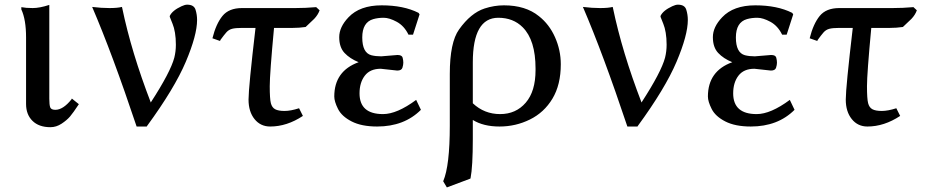

<svg xmlns="http://www.w3.org/2000/svg" viewBox="-20 -529 4005 831"><path d="M72.3 -488.3V-498Q91.8 -494.1 121.6 -494.1Q151.4 -494.1 193.4 -507.8V-101.6Q193.4 -75.2 197.3 -64.5Q201.2 -53.7 219.7 -53.7Q252.9 -53.7 289.1 -98.6L291 -102.5L321.3 -78.1Q296.9 -41 283.2 -24.9Q269.5 -8.8 246.6 6.3Q223.6 21.5 198.2 21.5Q148.4 21.5 120.6 -5.9Q92.8 -33.2 92.8 -79.1V-367.2Q92.8 -444.3 72.3 -488.3Z M378.9 -499Q418.9 -494.1 453.6 -494.1Q488.3 -494.1 507.8 -499L508.8 -495.1Q548.8 -302.7 632.8 -85Q634.8 -80.1 636.7 -78.1Q633.8 -78.1 632.8 -85.9Q717.8 -216.8 734.4 -279.3Q741.2 -306.6 741.2 -335.4Q741.2 -364.3 737.3 -387.2Q733.4 -410.2 727.1 -425.3Q720.7 -440.4 714.8 -456.1V-460Q725.6 -483.4 765.6 -502Q780.3 -508.8 790 -508.8Q819.3 -508.8 826.2 -487.3Q833 -465.8 833 -442.4Q833 -377 784.2 -261.7Q735.4 -146.5 616.2 16.6L615.2 18.6H571.3Q465.8 -296.9 378.9 -499Z M899.4 -363.3Q915 -425.8 942.9 -460Q970.7 -494.1 1027.3 -494.1H1257.8Q1302.7 -494.1 1346.7 -498H1348.6L1363.3 -484.4Q1356.4 -464.8 1339.8 -447.3L1302.7 -412.1H1301.8Q1275.4 -408.2 1247.1 -408.2H1166Q1147.5 -210 1147.5 -155.8Q1147.5 -101.6 1152.3 -82.5Q1157.2 -63.5 1170.9 -56.2Q1184.6 -48.8 1211.4 -48.8Q1238.3 -48.8 1274.4 -60.5L1291 -27.3Q1221.7 18.6 1149.4 18.6Q1107.4 18.6 1081.5 -13.7Q1055.7 -45.9 1055.7 -98.1Q1055.7 -150.4 1085.9 -408.2H1027.3Q999 -408.2 984.4 -404.3Q969.7 -400.4 959.5 -388.7Q949.2 -377 933.6 -355.5L932.6 -351.6Z M1426.8 -111.3Q1426.8 -221.7 1532.2 -259.8Q1494.1 -275.4 1471.2 -299.8Q1448.2 -324.2 1448.2 -368.2Q1448.2 -412.1 1488.3 -454.1Q1537.1 -505.9 1631.8 -505.9Q1726.6 -505.9 1791 -473.6L1792 -472.7L1795.9 -466.8L1767.6 -378.9H1748Q1729.5 -417 1697.3 -434.6Q1665 -452.1 1640.6 -452.1Q1616.2 -452.1 1595.7 -446.3Q1547.9 -432.6 1547.9 -366.7Q1547.9 -300.8 1586.9 -290Q1605.5 -285.2 1629.9 -285.2L1700.2 -291Q1719.7 -291 1722.7 -279.3Q1725.6 -267.6 1725.6 -257.8Q1725.6 -248 1721.7 -235.8Q1717.8 -223.6 1699.2 -223.6L1627.9 -231.4Q1582 -231.4 1559.1 -201.7Q1536.1 -171.9 1536.1 -125Q1536.1 -35.2 1637.7 -35.2Q1698.2 -35.2 1781.2 -96.7L1801.8 -53.7Q1729.5 18.6 1612.3 18.6Q1544.9 18.6 1502 -3.4Q1459 -25.4 1442.9 -57.6Q1426.8 -89.8 1426.8 -111.3Z M1898.4 254.9Q1926.8 188.5 1926.8 14.6V-209Q1926.8 -345.7 1966.8 -401.4Q2017.6 -472.7 2077.1 -492.2Q2119.1 -505.9 2161.1 -505.9Q2254.9 -505.9 2312.5 -459Q2357.4 -423.8 2382.3 -367.7Q2407.2 -311.5 2407.2 -251Q2407.2 -162.1 2371.1 -102.1Q2335 -42 2273.4 -11.7Q2211.9 18.6 2142.1 18.6Q2072.3 18.6 2026.4 -9.8V73.2Q2026.4 192.4 2016.6 242.2L2015.6 244.1L1914.1 282.2L1898.4 255.9ZM2026.4 -82Q2076.2 -35.2 2144.5 -35.2Q2212.9 -35.2 2255.4 -84.5Q2297.9 -133.8 2297.9 -225.6V-232.4Q2297.9 -355.5 2242.2 -411.1Q2201.2 -452.1 2136.7 -452.1Q2026.4 -452.1 2026.4 -258.8Z M2502.9 -499Q2543 -494.1 2577.6 -494.1Q2612.3 -494.1 2631.8 -499L2632.8 -495.1Q2672.9 -302.7 2756.8 -85Q2758.8 -80.1 2760.7 -78.1Q2757.8 -78.1 2756.8 -85.9Q2841.8 -216.8 2858.4 -279.3Q2865.2 -306.6 2865.2 -335.4Q2865.2 -364.3 2861.3 -387.2Q2857.4 -410.2 2851.1 -425.3Q2844.7 -440.4 2838.9 -456.1V-460Q2849.6 -483.4 2889.6 -502Q2904.3 -508.8 2914.1 -508.8Q2943.4 -508.8 2950.2 -487.3Q2957 -465.8 2957 -442.4Q2957 -377 2908.2 -261.7Q2859.4 -146.5 2740.2 16.6L2739.3 18.6H2695.3Q2589.8 -296.9 2502.9 -499Z M3043.9 -111.3Q3043.9 -221.7 3149.4 -259.8Q3111.3 -275.4 3088.4 -299.8Q3065.4 -324.2 3065.4 -368.2Q3065.4 -412.1 3105.5 -454.1Q3154.3 -505.9 3249 -505.9Q3343.8 -505.9 3408.2 -473.6L3409.2 -472.7L3413.1 -466.8L3384.8 -378.9H3365.2Q3346.7 -417 3314.5 -434.6Q3282.2 -452.1 3257.8 -452.1Q3233.4 -452.1 3212.9 -446.3Q3165 -432.6 3165 -366.7Q3165 -300.8 3204.1 -290Q3222.7 -285.2 3247.1 -285.2L3317.4 -291Q3336.9 -291 3339.8 -279.3Q3342.8 -267.6 3342.8 -257.8Q3342.8 -248 3338.9 -235.8Q3335 -223.6 3316.4 -223.6L3245.1 -231.4Q3199.2 -231.4 3176.3 -201.7Q3153.3 -171.9 3153.3 -125Q3153.3 -35.2 3254.9 -35.2Q3315.4 -35.2 3398.4 -96.7L3418.9 -53.7Q3346.7 18.6 3229.5 18.6Q3162.1 18.6 3119.1 -3.4Q3076.2 -25.4 3060.1 -57.6Q3043.9 -89.8 3043.9 -111.3Z M3484.4 -363.3Q3500 -425.8 3527.8 -460Q3555.7 -494.1 3612.3 -494.1H3842.8Q3887.7 -494.1 3931.6 -498H3933.6L3948.2 -484.4Q3941.4 -464.8 3924.8 -447.3L3887.7 -412.1H3886.7Q3860.4 -408.2 3832 -408.2H3751Q3732.4 -210 3732.4 -155.8Q3732.4 -101.6 3737.3 -82.5Q3742.2 -63.5 3755.9 -56.2Q3769.5 -48.8 3796.4 -48.8Q3823.2 -48.8 3859.4 -60.5L3876 -27.3Q3806.6 18.6 3734.4 18.6Q3692.4 18.6 3666.5 -13.7Q3640.6 -45.9 3640.6 -98.1Q3640.6 -150.4 3670.9 -408.2H3612.3Q3584 -408.2 3569.3 -404.3Q3554.7 -400.4 3544.4 -388.7Q3534.2 -377 3518.6 -355.5L3517.6 -351.6Z"/></svg>

Font: GenEi LateMin P v2
Style: Medium
Weight: 500
Designer: o_tamon (Modified)
Foundry: o_tamon / Adobe Systems Incorporated / FONT 910 / Philipp H. Poll
Version: Version 2.1;Original Version 1.004